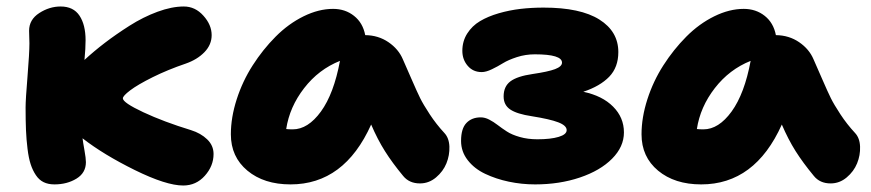

<svg xmlns="http://www.w3.org/2000/svg" viewBox="-20 -553 2657 586"><path d="M146 9.8Q127 9.8 113 2.9Q99.1 -3.9 89.4 -18.6Q79.6 -33.2 73.5 -52Q67.4 -70.8 64 -98.9Q60.5 -127 59.3 -156Q58.1 -185.1 58.1 -225.1Q58.1 -249 64 -320.3Q69.8 -391.6 69.8 -420.9Q69.8 -426.3 69.3 -439.5Q68.8 -452.6 68.8 -459Q68.8 -493.2 99.9 -513.2Q130.9 -533.2 165 -533.2Q204.1 -533.2 222.7 -505.1Q241.2 -477.1 241.2 -430.2Q241.2 -405.3 237.8 -370.1Q267.1 -397 300.3 -422.4Q333.5 -447.8 375.2 -474.4Q417 -501 460.7 -517.1Q504.4 -533.2 541 -533.2Q575.7 -533.2 600.8 -505.1Q626 -477.1 626 -445.8Q626 -416.5 604 -393.8Q582 -371.1 546.9 -358.9Q492.2 -340.3 446 -317.4Q399.9 -294.4 377.4 -277.3Q355 -260.3 355 -252.9Q355 -239.7 417.5 -210.4Q480 -181.2 563 -155.8Q592.8 -146.5 612.3 -127.7Q631.8 -108.9 631.8 -83Q631.8 -46.4 605.2 -16.6Q578.6 13.2 539.1 13.2Q487.3 13.2 391.6 -33.9Q295.9 -81.1 231.9 -130.9Q233.4 -118.7 237.8 -94.2Q242.2 -69.8 242.2 -58.1Q242.2 -25.4 213.4 -7.8Q184.6 9.8 146 9.8Z M866.7 9.8Q785.6 9.8 735.1 -32.2Q684.6 -74.2 684.6 -143.1Q684.6 -194.3 702.4 -249.8Q720.2 -305.2 751.2 -353.5Q782.2 -401.9 821.3 -441.2Q860.4 -480.5 906.5 -503.2Q952.6 -525.9 996.6 -525.9Q1033.7 -525.9 1060.5 -504.6Q1087.4 -483.4 1094.7 -445.8Q1134.8 -445.3 1165.5 -424.3Q1196.3 -403.3 1209.5 -372.1Q1217.3 -354.5 1235.4 -313Q1253.4 -271.5 1262.5 -253.2Q1271.5 -234.9 1291.5 -204.3Q1311.5 -173.8 1336.4 -147Q1350.6 -131.8 1351.6 -105.5Q1352.5 -79.1 1342.5 -54.4Q1332.5 -29.8 1310.8 -11.5Q1289.1 6.8 1261.7 6.8Q1229 6.8 1210.4 -16.1Q1177.2 -56.2 1154.8 -91.8Q1132.3 -127.4 1112.8 -172.9Q1030.8 9.8 866.7 9.8ZM873.5 -158.2Q919.9 -158.2 959.5 -212.6Q999 -267.1 1017.6 -367.2Q952.6 -341.3 908.2 -283.9Q863.8 -226.6 853.5 -159.2Q860.4 -158.2 873.5 -158.2Z M1613.3 9.8Q1572.3 9.8 1533 1.5Q1493.7 -6.8 1460.7 -22.5Q1427.7 -38.1 1407.5 -64.2Q1387.2 -90.3 1387.2 -123Q1387.2 -160.6 1403.6 -177.7Q1419.9 -194.8 1447.3 -194.8Q1460 -194.8 1473.1 -188Q1486.3 -181.2 1499 -171.4Q1511.7 -161.6 1527.1 -151.6Q1542.5 -141.6 1566.7 -134.8Q1590.8 -127.9 1620.1 -127.9Q1661.1 -127.9 1685.3 -135.3Q1709.5 -142.6 1709.5 -155.8Q1709.5 -169.9 1683.8 -179.7Q1658.2 -189.5 1603.5 -198.2Q1557.6 -205.1 1537.4 -218.8Q1517.1 -232.4 1517.1 -258.8Q1517.1 -289.1 1537.8 -304.7Q1558.6 -320.3 1605.5 -327.1Q1652.8 -334 1674.1 -342Q1695.3 -350.1 1695.3 -361.8Q1695.3 -387.2 1612.3 -387.2Q1584 -387.2 1557.6 -378.7Q1531.2 -370.1 1515.1 -360.1Q1499 -350.1 1481.2 -341.6Q1463.4 -333 1450.2 -333Q1423.8 -333 1407.5 -352.1Q1391.1 -371.1 1391.1 -397.9Q1391.1 -427.2 1406 -450.7Q1420.9 -474.1 1445.1 -488.5Q1469.2 -502.9 1502.2 -512.5Q1535.2 -522 1568.8 -525.9Q1602.5 -529.8 1639.2 -529.8Q1751.5 -529.8 1809.3 -493.4Q1867.2 -457 1867.2 -394Q1867.2 -347.7 1839.4 -318.8Q1811.5 -290 1760.3 -272.9Q1818.4 -260.7 1851.3 -227.5Q1884.3 -194.3 1884.3 -148.9Q1884.3 -105 1848.1 -68.6Q1812 -32.2 1749.8 -11.2Q1687.5 9.8 1613.3 9.8Z M2120.1 9.8Q2039.1 9.8 1988.5 -32.2Q1938 -74.2 1938 -143.1Q1938 -194.3 1955.8 -249.8Q1973.6 -305.2 2004.6 -353.5Q2035.6 -401.9 2074.7 -441.2Q2113.8 -480.5 2159.9 -503.2Q2206.1 -525.9 2250 -525.9Q2287.1 -525.9 2314 -504.6Q2340.8 -483.4 2348.1 -445.8Q2388.2 -445.3 2418.9 -424.3Q2449.7 -403.3 2462.9 -372.1Q2470.7 -354.5 2488.8 -313Q2506.8 -271.5 2515.9 -253.2Q2524.9 -234.9 2544.9 -204.3Q2564.9 -173.8 2589.8 -147Q2604 -131.8 2605 -105.5Q2606 -79.1 2595.9 -54.4Q2585.9 -29.8 2564.2 -11.5Q2542.5 6.8 2515.1 6.8Q2482.4 6.8 2463.9 -16.1Q2430.7 -56.2 2408.2 -91.8Q2385.7 -127.4 2366.2 -172.9Q2284.2 9.8 2120.1 9.8ZM2127 -158.2Q2173.3 -158.2 2212.9 -212.6Q2252.4 -267.1 2271 -367.2Q2206.1 -341.3 2161.6 -283.9Q2117.2 -226.6 2106.9 -159.2Q2113.8 -158.2 2127 -158.2Z"/></svg>

Font: Shantell Sans Normal
Style: Regular
Weight: 800
Designer: Stephen Nixon, Anya Danilova, Shantell Martin
Foundry: Arrow Type
Version: Version 1.006;[559af2be0]